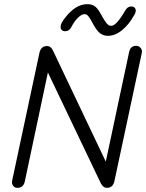

<svg xmlns="http://www.w3.org/2000/svg" viewBox="-20 -896 702 922"><path d="M292 -746Q283 -746 277 -751.5Q271 -757 271 -766Q271 -785 293 -811Q343 -876 399 -876Q424 -876 438.5 -863.5Q453 -851 470 -818Q491 -781 502 -775Q508 -772 514 -772Q539 -772 581 -845Q592 -865 611 -865Q620 -865 626 -859.5Q632 -854 632 -845Q632 -834 621 -818Q599 -778 566 -751Q533 -724 498 -724Q477 -724 461 -736Q445 -748 428 -779Q419 -796 416 -801Q413 -806 407 -814.5Q401 -823 396.5 -825.5Q392 -828 385 -828Q373 -828 355.5 -812Q338 -796 322 -765Q312 -746 292 -746ZM64 6Q50 6 43 -4Q36 -14 38 -27L170 -645Q178 -675 206 -675Q224 -675 234 -654L488 -120L600 -646Q606 -676 634 -676Q647 -676 655.5 -665.5Q664 -655 661 -642L529 -24Q521 6 494 6Q475 6 464 -16L210 -548L99 -24Q92 6 64 6Z"/></svg>

Font: Comic Neue
Style: Italic
Weight: 400
Italic angle: -12°
Designer: Craig Rozynski
Foundry: Craig Rozynski
Version: Version 2.003